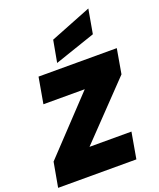

<svg xmlns="http://www.w3.org/2000/svg" viewBox="-178 -1114 1011 1222"><g transform="rotate(-20 327.5 -503.5)"><path d="M655 -708 626 -541 277 -177H561L530 0H0L30 -167L374 -532H94L125 -708ZM293 -897 571 -1007 542 -843 266 -749Z"/></g></svg>

Font: Poppins Black
Style: Italic
Weight: 900
Italic angle: -10°
Designer: Ninad Kale (Devanagari), Jonny Pinhorn (Latin)
Foundry: Indian Type Foundry
Version: Version 3.200;PS 1.000;hotconv 16.6.54;makeotf.lib2.5.65590